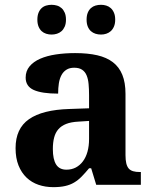

<svg xmlns="http://www.w3.org/2000/svg" viewBox="-20 -770 639 800"><path d="M200.2 -148.9Q200.2 -106 213.9 -84.5Q227.5 -63 256.8 -63Q278.3 -63 295.7 -72Q313 -81.1 325.4 -97.7Q337.9 -114.3 344.5 -137.9Q351.1 -161.6 351.1 -190.9V-266.1L306.2 -263.2Q276.4 -261.7 255.9 -253.7Q235.4 -245.6 223.1 -231.4Q210.9 -217.3 205.6 -196.8Q200.2 -176.3 200.2 -148.9ZM289.1 -487.8Q270 -487.8 257.1 -479.7Q244.1 -471.7 236.3 -457.3Q228.5 -442.9 225.3 -423.1Q222.2 -403.3 222.2 -379.9Q154.8 -379.9 120.8 -395Q86.9 -410.2 86.9 -446.8Q86.9 -474.1 103.3 -493.7Q119.6 -513.2 147.7 -525.4Q175.8 -537.6 213.1 -543.2Q250.5 -548.8 293 -548.8Q345.7 -548.8 385 -539.8Q424.3 -530.8 450.4 -510.7Q476.6 -490.7 489.7 -458.3Q502.9 -425.8 502.9 -378.9V-124Q502.9 -103.5 506.1 -89.8Q509.3 -76.2 516.1 -68.1Q522.9 -60.1 534.7 -56.6Q546.4 -53.2 563 -53.2H566.9V0H380.9L359.9 -68.8H351.1Q334.5 -48.8 319.8 -33.9Q305.2 -19 288.6 -9.3Q272 0.5 251.2 5.1Q230.5 9.8 202.1 9.8Q168.9 9.8 140.4 0Q111.8 -9.8 90.6 -30Q69.3 -50.3 57.1 -80.8Q44.9 -111.3 44.9 -152.8Q44.9 -234.4 100.8 -273.4Q156.7 -312.5 269 -315.9L351.1 -318.8V-374Q351.1 -398.9 349.1 -419.9Q347.2 -440.9 340.8 -456.1Q334.5 -471.2 322 -479.5Q309.6 -487.8 289.1 -487.8ZM135.7 -688Q135.7 -705.1 140.6 -717Q145.5 -729 153.6 -736.3Q161.6 -743.7 172.4 -746.8Q183.1 -750 194.8 -750Q206.5 -750 217.3 -746.8Q228 -743.7 236.3 -736.3Q244.6 -729 249.8 -717Q254.9 -705.1 254.9 -688Q254.9 -671.4 249.8 -659.4Q244.6 -647.5 236.3 -640.1Q228 -632.8 217.3 -629.4Q206.5 -626 194.8 -626Q183.1 -626 172.4 -629.4Q161.6 -632.8 153.6 -640.1Q145.5 -647.5 140.6 -659.4Q135.7 -671.4 135.7 -688ZM340.8 -688Q340.8 -705.1 345.7 -717Q350.6 -729 358.9 -736.3Q367.2 -743.7 377.9 -746.8Q388.7 -750 400.9 -750Q412.1 -750 422.6 -746.8Q433.1 -743.7 441.4 -736.3Q449.7 -729 454.8 -717Q460 -705.1 460 -688Q460 -671.4 454.8 -659.4Q449.7 -647.5 441.4 -640.1Q433.1 -632.8 422.6 -629.4Q412.1 -626 400.9 -626Q388.7 -626 377.9 -629.4Q367.2 -632.8 358.9 -640.1Q350.6 -647.5 345.7 -659.4Q340.8 -671.4 340.8 -688Z"/></svg>

Font: Droids
Style: b
Weight: 700
Foundry: Ascender Corporation
Version: Version 1.00 build 113